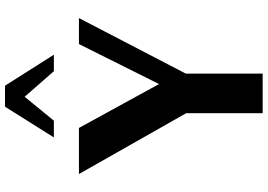

<svg xmlns="http://www.w3.org/2000/svg" viewBox="-168 -878 1046 750"><g transform="rotate(-90 355.0 -503.0)"><path d="M287.7 0V-299L50.2 -717.6H230.2L427.9 -356.9L324.9 -251.1L557.9 -717.6H659.4L442.5 -300.3V0ZM193.2 -815.6 313.2 -1006.4H395.3L516.3 -815.6H451.8L352 -929.7L258.6 -815.6Z"/></g></svg>

Font: Russolo 10pt ExtraLight
Style: Regular
Weight: 200
Designer: Micah Stupak-Hahn
Version: Version 1.000